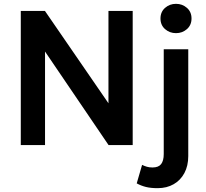

<svg xmlns="http://www.w3.org/2000/svg" viewBox="-20 -757 1076 1002"><path d="M88.5 0V-700H214.5L546 -218V-700H672.5V0H546.5L215 -488V0ZM802.5 225Q767.5 225 742 218.8Q716.5 212.5 693.5 200L721.5 103.5Q734 109.5 746.5 113.2Q759 117 776 117Q807.5 117 821 99.2Q834.5 81.5 834.5 47V-500H962.5V57.5Q962.5 108 942.5 145.8Q922.5 183.5 886.5 204.2Q850.5 225 802.5 225ZM898.5 -584Q865.5 -584 841.5 -605Q817.5 -626 817.5 -660.5Q817.5 -695 841.5 -716Q865.5 -737 898.5 -737Q931.5 -737 955.5 -716Q979.5 -695 979.5 -660.5Q979.5 -626 955.5 -605Q931.5 -584 898.5 -584Z"/></svg>

Font: Geologica Cursive Medium
Style: Regular
Weight: 500
Designer: Sindre Bremnes, Frode Helland
Foundry: Monokrom Skriftforlag AS
Version: Version 1.010;gftools[0.9.28]